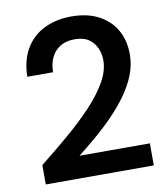

<svg xmlns="http://www.w3.org/2000/svg" viewBox="-81 -780 745 849"><g transform="rotate(-10 292.0 -356.0)"><path d="M56 0V-87Q123 -140 185 -193Q247 -246 296 -298Q345 -350 373.5 -400Q402 -450 402 -496Q402 -526 390.5 -552Q379 -578 355.5 -594Q332 -610 292 -610Q253 -610 226.5 -593Q200 -576 187 -547.5Q174 -519 174 -483H58Q60 -559 91 -610Q122 -661 175.5 -686.5Q229 -712 295 -712Q366 -712 416.5 -686Q467 -660 494.5 -613Q522 -566 522 -502Q522 -455 504 -409.5Q486 -364 455 -321.5Q424 -279 385.5 -239.5Q347 -200 305 -164.5Q263 -129 225 -99H541V0Z"/></g></svg>

Font: DM Sans 12pt SemiBold
Style: Regular
Weight: 600
Version: Version 4.004;gftools[0.9.30]